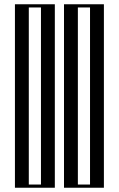

<svg xmlns="http://www.w3.org/2000/svg" viewBox="-20 -880 557 900"><path d="M75 0V-860H212V0ZM305 0H442V-860H305ZM90 -15V-845H197V-15ZM320 -15H427V-845H320ZM90 -15H197V-845H90ZM320 -15V-845H427V-15ZM75 0H212V-860H75ZM305 0V-860H442V0ZM115 -15V-845H172V-15ZM345 -15V-845H402V-15ZM50 0H237V-860H50ZM280 0H467V-860H280Z"/></svg>

Font: Hussar Outliner
Style: Regular
Weight: 700
Foundry: Cannot Into Space Fonts
Version: Version 0.92